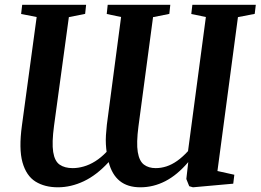

<svg xmlns="http://www.w3.org/2000/svg" viewBox="-20 -763 1080 796"><path d="M220 13.5Q165.5 13.5 127.2 -10.2Q89 -34 73.2 -90Q57.5 -146 71 -243.5L132 -692.5L67.5 -705L72 -743H337L333 -705.5L265.5 -692L204 -241.5Q194.5 -171 200.5 -133Q206.5 -95 227.2 -80.5Q248 -66 281.5 -66Q303.5 -66 327.2 -72.8Q351 -79.5 375 -94.5Q399 -109.5 422 -133.5Q420 -147.5 419 -164.8Q418 -182 419.2 -202.2Q420.5 -222.5 423 -246L482 -692.5L422.5 -705L426.5 -743H686L682 -705.5L614.5 -692L554 -239Q545 -170 551.2 -132.5Q557.5 -95 576.8 -80.5Q596 -66 625.5 -66Q648 -66 670.2 -73.2Q692.5 -80.5 714.5 -96Q736.5 -111.5 759.5 -136.5L833.5 -692.5L773 -705L777.5 -743H1040.5L1036 -705.5L966.5 -692L881.5 -54L951.5 -38.5L947 -1.5L780 13.5L764.5 9L752.5 -21L760.5 -91Q715 -37.5 665.5 -12Q616 13.5 562 13.5Q509 13.5 476.5 -12.8Q444 -39 430.5 -91Q381 -37 327.8 -11.8Q274.5 13.5 220 13.5Z"/></svg>

Font: Merriweather 60pt SemiBold
Style: Italic
Weight: 600
Italic angle: -7.8°
Version: Version 2.101